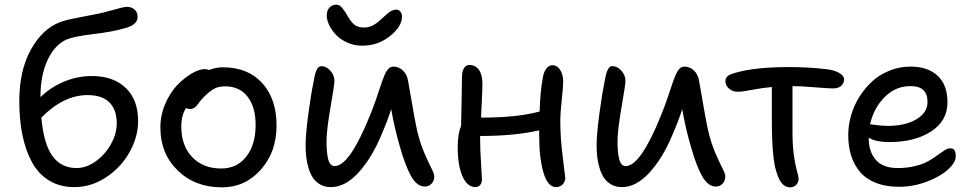

<svg xmlns="http://www.w3.org/2000/svg" viewBox="-20 -784 4135 816"><path d="M295.9 11.2Q234.9 11.2 189 -16.6Q143.1 -44.4 115.7 -95Q88.4 -145.5 75.2 -210.2Q62 -274.9 62 -354Q62 -484.9 111.3 -573.2Q160.6 -661.6 234.9 -689.9Q258.8 -699.2 321.5 -710.9Q384.3 -722.7 398.9 -726.1Q422.9 -731.4 450.4 -739Q478 -746.6 494.1 -750.7Q510.3 -754.9 520 -754.9Q538.1 -754.9 551.5 -743.7Q564.9 -732.4 564.9 -711.9Q564.9 -677.2 506.8 -663.1Q456.1 -648.4 375.2 -638.9Q294.4 -629.4 263.2 -616.2Q213.4 -594.7 182.6 -529.5Q151.9 -464.4 151.9 -372.1V-371.1Q196.3 -414.1 253.2 -437.5Q310.1 -460.9 370.1 -460.9Q461.4 -460.9 514.2 -410.6Q566.9 -360.4 566.9 -270Q566.9 -201.7 530.5 -137Q494.1 -72.3 430.9 -30.5Q367.7 11.2 295.9 11.2ZM352.1 -379.9Q250 -379.9 155.8 -284.2Q165.5 -172.9 202.6 -121.3Q239.7 -69.8 305.2 -69.8Q347.2 -69.8 387.5 -98.9Q427.7 -127.9 451.9 -172.1Q476.1 -216.3 476.1 -259.8Q476.1 -317.9 444.8 -348.9Q413.6 -379.9 352.1 -379.9Z M923.3 12.2Q808.6 12.2 735.1 -59.6Q661.6 -131.3 661.6 -242.2Q661.6 -294.9 682.6 -343.3Q703.6 -391.6 733.6 -422.6Q763.7 -453.6 795.2 -471.9Q826.7 -490.2 849.6 -490.2Q858.4 -490.2 868.7 -486.8Q899.9 -498 927.2 -498Q1033.2 -498 1094.2 -431.2Q1155.3 -364.3 1155.3 -250Q1155.3 -138.2 1088.6 -63Q1022 12.2 923.3 12.2ZM750.5 -246.1Q750.5 -165 796.6 -116.5Q842.8 -67.9 920.4 -67.9Q986.8 -67.9 1026.6 -118.4Q1066.4 -168.9 1066.4 -252.9Q1066.4 -329.6 1032 -373.3Q997.6 -417 937.5 -417Q908.7 -417 889.9 -406.7Q871.1 -396.5 847.7 -373Q838.4 -363.8 829.3 -352.3Q820.3 -340.8 815.9 -335Q811.5 -329.1 804.2 -325Q796.9 -320.8 787.6 -320.8Q776.4 -320.8 770.5 -325.2Q750.5 -293 750.5 -246.1Z M1518.6 -589.8Q1485.8 -589.8 1456.8 -602.8Q1427.7 -615.7 1408.9 -635.3Q1390.1 -654.8 1379.4 -676.8Q1368.7 -698.7 1368.7 -717.8Q1368.7 -739.3 1380.1 -751.7Q1391.6 -764.2 1409.7 -764.2Q1417 -764.2 1423.1 -760.7Q1429.2 -757.3 1436.5 -747.6Q1443.8 -737.8 1447.5 -732.2Q1451.2 -726.6 1460.4 -710.9Q1473.6 -688.5 1488 -677.7Q1502.4 -667 1528.8 -667Q1562.5 -667 1597.7 -700.2Q1603 -704.6 1614 -714.8Q1625 -725.1 1630.9 -729.7Q1636.7 -734.4 1645.5 -738.8Q1654.3 -743.2 1662.6 -743.2Q1674.8 -743.2 1681.6 -734.6Q1688.5 -726.1 1688.5 -712.9Q1688.5 -671.9 1637.7 -630.9Q1586.9 -589.8 1518.6 -589.8ZM1386.7 11.2Q1360.8 11.2 1341.3 0.2Q1321.8 -10.7 1310.3 -27.8Q1298.8 -44.9 1291.5 -69.1Q1284.2 -93.3 1281.5 -116.7Q1278.8 -140.1 1278.8 -167Q1278.8 -212.4 1290.3 -298.6Q1301.8 -384.8 1311.5 -430.2Q1315.9 -456.5 1319.6 -470.2Q1323.2 -483.9 1329.6 -493.4Q1335.9 -502.9 1345.7 -502.9Q1366.2 -502.9 1383.8 -483.9Q1401.4 -464.8 1401.4 -439.9Q1401.4 -424.8 1384.5 -327.1Q1367.7 -229.5 1367.7 -185.1Q1367.7 -162.6 1368.9 -146Q1370.1 -129.4 1373.5 -112.8Q1377 -96.2 1384 -87.2Q1391.1 -78.1 1402.3 -78.1Q1465.3 -78.1 1551.8 -292Q1564.5 -322.3 1576.9 -358.2Q1589.4 -394 1596.7 -416.7Q1604 -439.5 1612.5 -460.4Q1621.1 -481.4 1630.4 -491.2Q1639.6 -501 1651.4 -501Q1674.8 -501 1692.4 -484.4Q1710 -467.8 1714.4 -439.9Q1744.6 -262.2 1754.4 -222.2Q1766.6 -172.4 1784.9 -130.6Q1803.2 -88.9 1814.5 -66.9Q1825.7 -44.9 1825.7 -34.2Q1825.7 -15.6 1814 -3.4Q1802.2 8.8 1785.6 8.8Q1752.9 8.8 1728.3 -33.4Q1703.6 -75.7 1679.7 -160.2Q1657.7 -234.4 1642.6 -319.8Q1625.5 -266.6 1600.6 -210Q1560.5 -113.3 1503.9 -51Q1447.3 11.2 1386.7 11.2Z M2001.5 11.2Q1965.8 11.2 1945.6 -34.4Q1925.3 -80.1 1925.3 -157.2Q1925.3 -215.8 1939.5 -248Q1939.9 -273.9 1941.7 -347.9Q1943.4 -421.9 1943.4 -455.1Q1943.4 -479 1951.4 -493.4Q1959.5 -507.8 1974.6 -507.8Q2000.5 -507.8 2015.4 -487.3Q2030.3 -466.8 2030.3 -426.8Q2030.3 -406.2 2027.6 -352.1Q2024.9 -297.9 2024.4 -284.2H2026.4Q2178.2 -284.2 2273.4 -310.1Q2275.9 -395 2286.6 -451.2Q2289.6 -474.6 2300.5 -490.7Q2311.5 -506.8 2327.6 -506.8Q2348.1 -506.8 2360.8 -486.6Q2373.5 -466.3 2373.5 -437Q2373.5 -415.5 2367.4 -359.4Q2361.3 -303.2 2361.3 -268.1Q2361.3 -197.3 2371.8 -115.5Q2382.3 -33.7 2382.3 -28.8Q2382.3 -11.2 2371.1 0Q2359.9 11.2 2343.3 11.2Q2308.1 11.2 2289.8 -50.3Q2271.5 -111.8 2271.5 -209V-230Q2168 -206.1 2020.5 -206.1V-193.8Q2020.5 -149.4 2024.4 -90.6Q2028.3 -31.7 2028.3 -22Q2028.3 -7.3 2020.8 2Q2013.2 11.2 2001.5 11.2Z M2623.5 11.2Q2597.7 11.2 2578.1 0.2Q2558.6 -10.7 2547.1 -27.8Q2535.6 -44.9 2528.3 -69.1Q2521 -93.3 2518.3 -116.7Q2515.6 -140.1 2515.6 -167Q2515.6 -212.4 2527.1 -298.6Q2538.6 -384.8 2548.3 -430.2Q2552.7 -456.5 2556.4 -470.2Q2560.1 -483.9 2566.4 -493.4Q2572.8 -502.9 2582.5 -502.9Q2603 -502.9 2620.6 -483.9Q2638.2 -464.8 2638.2 -439.9Q2638.2 -424.8 2621.3 -327.1Q2604.5 -229.5 2604.5 -185.1Q2604.5 -162.6 2605.7 -146Q2606.9 -129.4 2610.4 -112.8Q2613.8 -96.2 2620.8 -87.2Q2627.9 -78.1 2639.2 -78.1Q2702.1 -78.1 2788.6 -292Q2801.3 -322.3 2813.7 -358.2Q2826.2 -394 2833.5 -416.7Q2840.8 -439.5 2849.4 -460.4Q2857.9 -481.4 2867.2 -491.2Q2876.5 -501 2888.2 -501Q2911.6 -501 2929.2 -484.4Q2946.8 -467.8 2951.2 -439.9Q2981.4 -262.2 2991.2 -222.2Q3003.4 -172.4 3021.7 -130.6Q3040 -88.9 3051.3 -66.9Q3062.5 -44.9 3062.5 -34.2Q3062.5 -15.6 3050.8 -3.4Q3039.1 8.8 3022.5 8.8Q2989.7 8.8 2965.1 -33.4Q2940.4 -75.7 2916.5 -160.2Q2894.5 -234.4 2879.4 -319.8Q2862.3 -266.6 2837.4 -210Q2797.4 -113.3 2740.7 -51Q2684.1 11.2 2623.5 11.2Z M3337.4 12.2Q3299.3 12.2 3280.3 -51.8Q3260.3 -109.9 3260.3 -273.9V-414.1Q3222.7 -411.1 3178.7 -402.6Q3134.8 -394 3116.2 -394Q3093.3 -394 3078.1 -407.5Q3063 -420.9 3063 -439.9Q3063 -451.7 3071.3 -459.5Q3079.6 -467.3 3100.1 -473.1Q3184.1 -499 3333 -499Q3414.1 -499 3490.2 -490.2Q3524.4 -486.8 3545.9 -474.4Q3567.4 -461.9 3567.4 -446.8Q3567.4 -430.2 3555.2 -419.2Q3543 -408.2 3520 -408.2Q3501 -408.2 3441.7 -413.1Q3382.3 -418 3348.1 -418V-222.2Q3348.1 -163.6 3354.5 -120.8Q3360.8 -78.1 3367.4 -55.9Q3374 -33.7 3374 -24.9Q3374 -8.3 3363.5 2Q3353 12.2 3337.4 12.2Z M3800.8 9.8Q3745.6 9.8 3703.6 -6.3Q3661.6 -22.5 3636 -52.2Q3610.4 -82 3597.7 -121.6Q3585 -161.1 3585 -210Q3585 -251 3596.7 -292.5Q3608.4 -334 3631.6 -371.3Q3654.8 -408.7 3686.3 -437.7Q3717.8 -466.8 3760.5 -483.9Q3803.2 -501 3850.6 -501Q3922.9 -501 3964.8 -462.2Q4006.8 -423.3 4006.8 -349.1Q4006.8 -270.5 3937.3 -225.3Q3867.7 -180.2 3759.8 -180.2Q3700.7 -180.2 3671.9 -199.2V-198.2Q3671.9 -140.1 3701.7 -105Q3731.4 -69.8 3795.9 -69.8Q3835.9 -69.8 3870.1 -78.4Q3904.3 -86.9 3925.8 -99.4Q3947.3 -111.8 3964.1 -124.3Q3981 -136.7 3994.4 -145.3Q4007.8 -153.8 4017.6 -153.8Q4030.8 -153.8 4036.4 -145.8Q4042 -137.7 4042 -120.1Q4042 -93.3 4008.8 -63.2Q3975.6 -33.2 3918.5 -11.7Q3861.3 9.8 3800.8 9.8ZM3848.6 -418Q3786.6 -418 3740.2 -371.8Q3693.8 -325.7 3677.7 -255.9Q3682.1 -255.9 3705.6 -252.4Q3729 -249 3752.9 -249Q3827.6 -249 3874.8 -277.1Q3921.9 -305.2 3921.9 -350.1Q3921.9 -384.3 3904.3 -401.1Q3886.7 -418 3848.6 -418Z"/></svg>

Font: Shantell Sans Normal
Style: Regular
Weight: 400
Designer: Stephen Nixon, Anya Danilova, Shantell Martin
Foundry: Arrow Type
Version: Version 1.006;[559af2be0]